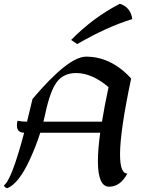

<svg xmlns="http://www.w3.org/2000/svg" viewBox="-37 -969 757 1012"><path d="M500.5 -327.6Q513.7 -409.7 535.2 -509.8Q447.3 -584 364.7 -584Q298.3 -584 262.7 -536.9Q227.1 -489.7 201.7 -369.6Q197.3 -348.6 191.9 -327.6ZM2 22.9Q-11.7 21 -16.6 8.3Q23.9 -19 90.3 -269.5Q52.2 -269.5 52.2 -308.1Q52.2 -318.8 55.2 -332.5Q79.6 -327.6 105.5 -327.6Q119.1 -382.8 134.3 -447.3Q322.8 -670.4 417 -670.4Q548.8 -670.4 654.3 -555.2Q595.7 -278.8 595.7 -154.8Q595.7 -54.2 634.3 -54.2Q597.2 15.1 538.1 15.1Q479 15.1 479 -120.1Q479 -181.2 491.2 -269.5H175.3Q152.3 -197.3 118.7 -125Q62 -2.4 2 22.9ZM370.1 -736.8 337.9 -758.3Q454.1 -877 594.7 -949.2Q652.3 -930.2 660.2 -868.2Q529.8 -829.1 370.1 -736.8Z"/></svg>

Font: Balgruf
Style: Italic
Weight: 500
Italic angle: -12°
Designer: Paul James Miller
Foundry: High-Logic / Made with FontCreator
Version: Version 1.201;March 28, 2021;FontCreator 13.0.0.2683 64-bit